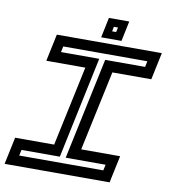

<svg xmlns="http://www.w3.org/2000/svg" viewBox="-100 -908 876 986"><g transform="rotate(10 338.0 -415.5)"><path d="M-9.5 0 20.5 -141.5H224L313 -558.5H109.5L139.5 -700H687L657 -558.5H454L365 -141.5H568L538 0ZM57 -55H495.5L502 -85.5H294L406.5 -615.5H614.5L621 -646H182.5L176 -615.5H375.5L263.5 -85.5H63.5ZM366 -726 388 -831H494L472 -726ZM416 -766H437L442.5 -790.5H421Z"/></g></svg>

Font: Tourney Expanded SemiBold
Style: Italic
Weight: 600
Width: 7
Italic angle: -12°
Designer: Tyler Finck
Foundry: Etcetera Type Co
Version: Version 1.010; ttfautohint (v1.8.3)